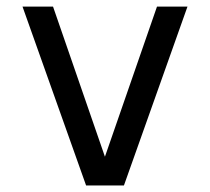

<svg xmlns="http://www.w3.org/2000/svg" viewBox="-20 -567 642 587"><path d="M48.8 -546.9H142.1L300.8 -87.9L460 -546.9H553.2L358.9 0H243.2Z"/></svg>

Font: Hack
Style: Regular
Weight: 400
Monospace: yes
Designer: Christopher Simpkins
Foundry: Christopher Simpkins
Version: Version 2.019; ttfautohint (v1.4.1) -l 4 -r 80 -G 350 -x 0 -